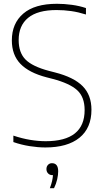

<svg xmlns="http://www.w3.org/2000/svg" viewBox="-20 -769 545 1013"><path d="M219 9Q180.5 9 136.2 2Q92 -5 50.5 -19.5V-53.5Q97 -38 139.8 -31Q182.5 -24 221 -24Q426.5 -24 426.5 -188.5Q426.5 -257.5 386.8 -293.5Q347 -329.5 257 -353L226 -361Q133.5 -385 88 -432Q42.5 -479 42.5 -556Q42.5 -645.5 102.8 -697.2Q163 -749 280.5 -749Q319 -749 359.2 -743.5Q399.5 -738 433.5 -726.5V-692.5Q394 -705 355.8 -710.5Q317.5 -716 278.5 -716Q178.5 -716 128.5 -675Q78.5 -634 78.5 -558Q78.5 -491 115 -454.5Q151.5 -418 238.5 -395L269.5 -387Q369.5 -361.5 416 -314.5Q462.5 -267.5 462.5 -190Q462.5 -93.5 399.2 -42.2Q336 9 219 9ZM243 224Q251 203 254.8 186.2Q258.5 169.5 259.5 155H256Q242.5 155 233.8 146Q225 137 225 123Q225 109.5 233.2 100.8Q241.5 92 254 92Q287 92 287 135Q287 153 281.8 176.8Q276.5 200.5 265 224Z"/></svg>

Font: Encode Sans Th
Style: Regular
Weight: 100
Designer: Multiple Designers
Foundry: Impallari Type
Version: Version 3.002; ttfautohint (v1.8.3) -l 8 -r 50 -G 200 -x 14 